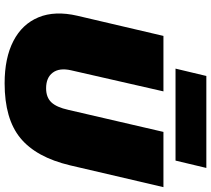

<svg xmlns="http://www.w3.org/2000/svg" viewBox="-60 -820 891 810"><g transform="rotate(90 385.0 -415.5)"><path d="M332 10Q225 10 153.5 -27Q82 -64 53.5 -133Q25 -202 47 -297L132 -660H366L277 -270Q266 -221 287 -193Q308 -165 353 -165Q391 -165 412 -187Q433 -209 444 -259L537 -660H770L678 -266Q644 -123 563 -56.5Q482 10 332 10ZM689 -841 658 -711H270L301 -841Z"/></g></svg>

Font: Work Sans Black
Style: Italic
Weight: 900
Italic angle: -13°
Designer: Wei Huang
Foundry: Wei Huang
Version: Version 2.009; ttfautohint (v1.8.3)